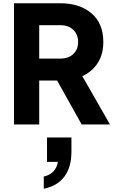

<svg xmlns="http://www.w3.org/2000/svg" viewBox="-20 -765 707 1180"><path d="M66 -745H351Q470 -745 542.5 -683Q615 -621 615 -507Q615 -432 581 -378.5Q547 -325 486 -297L656 0H482L331 -270H221V0H66ZM352 -405Q401 -405 430.5 -433Q460 -461 460 -507Q460 -553 430.5 -581.5Q401 -610 352 -610H221V-405ZM336 230H269V80H419V167Q419 262 376 320Q333 378 249 395V320Q323 303 336 230Z"/></svg>

Font: Eudoxus Sans ExtraBold
Style: Regular
Weight: 800
Designer: Stijn de Vries
Foundry: tokotype
Version: Version 2.005